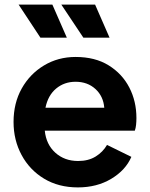

<svg xmlns="http://www.w3.org/2000/svg" viewBox="-20 -804 652 836"><path d="M319 12Q402 12 464.5 -25.5Q527 -63 552 -121L446 -173Q428 -142 396.5 -122.5Q365 -103 320 -103Q261 -103 221 -139Q181 -175 175 -235H567Q571 -246 572.5 -260.5Q574 -275 574 -290Q574 -363 543 -423Q512 -483 453 -519.5Q394 -556 309 -556Q233 -556 171.5 -519Q110 -482 74.5 -418.5Q39 -355 39 -273Q39 -194 74 -129Q109 -64 172 -26Q235 12 319 12ZM309 -448Q361 -448 395.5 -416.5Q430 -385 434 -335H178Q189 -389 224.5 -418.5Q260 -448 309 -448ZM343 -640H457L394 -784H247ZM156 -640H271L208 -784H61Z"/></svg>

Font: Plus Jakarta Sans
Style: Bold
Weight: 700
Designer: Gumpita Rahayu
Foundry: Tokotype
Version: Version 2.004; ttfautohint (v1.8.3)